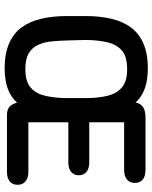

<svg xmlns="http://www.w3.org/2000/svg" viewBox="65 -711 656 826"><g transform="rotate(90 393.0 -298.0)"><path d="M506 -504H711Q738 -504 752.5 -516.5Q767 -529 767 -550Q767 -572 752.5 -584Q738 -596 711 -596H486Q450 -596 434.5 -580.5Q419 -565 419 -529V-67Q419 -40 431.5 -20Q444 0 475 0H720Q746 0 760.5 -12Q775 -24 775 -46Q775 -67 760.5 -79.5Q746 -92 720 -92H506V-264H679Q705 -264 719.5 -276Q734 -288 734 -309Q734 -330 719.5 -342Q705 -354 679 -354H506ZM49 -338V-258Q49 -196 61 -146Q73 -96 99 -61.5Q125 -27 168.5 -8.5Q212 10 274 10Q333 10 372.5 -8Q412 -26 435.5 -61Q459 -96 469 -145.5Q479 -195 479 -258V-338Q479 -401 469 -450.5Q459 -500 435.5 -535Q412 -570 372.5 -588Q333 -606 274 -606Q212 -606 168.5 -587.5Q125 -569 99 -534.5Q73 -500 61 -450Q49 -400 49 -338ZM154 -260 152 -336Q152 -375 157.5 -409Q163 -443 172 -461Q187 -491 211.5 -504Q236 -517 277 -517Q315 -517 337.5 -506.5Q360 -496 376 -472Q389 -452 395.5 -416.5Q402 -381 402 -336V-260Q402 -222 396.5 -187.5Q391 -153 382 -135Q367 -105 342.5 -92Q318 -79 277 -79Q234 -79 209.5 -93.5Q185 -108 173 -134Q161 -160 158 -192.5Q155 -225 154 -260Z"/></g></svg>

Font: Beiruti SemiBold
Style: Regular
Weight: 600
Designer: Arlette Boutros
Foundry: Boutros
Version: Version 1.41